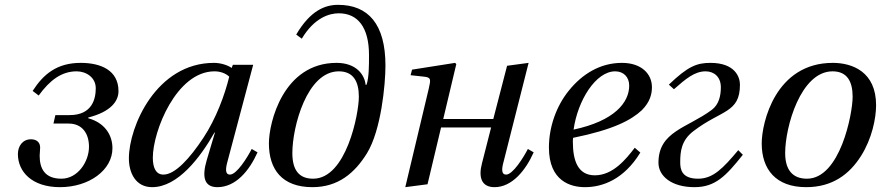

<svg xmlns="http://www.w3.org/2000/svg" viewBox="-20 -762 3643 794"><path d="M54 -125C54 -52 112 12 228 12C349 12 445 -59 445 -149C445 -206 411 -255 345 -273V-276C439 -300 470 -344 470 -385C470 -472 396 -502 314 -502C216 -502 160 -456 115 -386L140 -367C186 -430 234 -467 297 -467C336 -467 376 -442 376 -397C376 -353 361 -286 268 -286H209L201 -251H264C320 -251 348 -210 348 -155C348 -94 302 -23 234 -23C165 -23 144 -65 144 -118C144 -128 146 -140 146 -152C146 -171 134 -186 108 -186C73 -186 54 -157 54 -125Z M513 -107C513 -47 541 12 609 12C716 12 809 -112 867 -214H869L835 -100C814 -29 825 12 879 12C955 12 1011 -56 1045 -132L1021 -146C1003 -111 959 -40 931 -40C911 -40 912 -63 921 -95L1027 -494H943L938 -481C921 -493 892 -502 865 -502C627 -502 513 -239 513 -107ZM612 -110C612 -220 710 -467 867 -467C891 -467 913 -459 928 -445C910 -371 874 -272 821 -192C765 -107 704 -40 656 -40C623 -40 612 -71 612 -110Z M1092 -169C1092 -62 1146 12 1272 12C1378 12 1447 -46 1498 -129C1556 -224 1574 -412 1574 -491C1574 -662 1503 -742 1378 -742C1324 -742 1263 -718 1205 -619L1228 -602C1280 -689 1342 -707 1381 -707C1459 -707 1506 -650 1506 -534C1506 -491 1506 -443 1496 -412L1492 -411C1488 -453 1453 -502 1372 -502C1151 -502 1092 -255 1092 -169ZM1189 -129C1189 -237 1249 -467 1381 -467C1442 -467 1464 -424 1464 -362C1464 -291 1412 -23 1275 -23C1217 -23 1189 -58 1189 -129Z M1656 12 1748 0 1804 -235H2011L1973 -86C1958 -29 1971 12 2025 12C2097 12 2153 -56 2187 -132L2163 -146C2145 -111 2101 -40 2073 -40C2053 -40 2054 -63 2063 -95L2166 -502L2077 -490L2020 -270H1813L1867 -497L1862 -502L1684 -474L1678 -451L1733 -445C1763 -442 1762 -434 1753 -395Z M2250 -152C2250 -12 2341 12 2399 12C2472 12 2560 -20 2628 -131L2605 -151C2569 -104 2515 -37 2440 -37C2370 -37 2349 -97 2349 -176C2349 -181 2349 -185 2350 -192C2518 -226 2591 -266 2634 -306C2669 -341 2676 -374 2676 -402C2676 -455 2634 -502 2552 -502C2462 -502 2388 -456 2333 -388C2280 -323 2250 -236 2250 -152ZM2352 -226C2369 -347 2444 -467 2524 -467C2559 -467 2582 -443 2582 -408C2582 -338 2521 -262 2352 -226Z M2703 -89C2703 -34 2757 12 2852 12C2938 12 2982 -34 3052 -122L3033 -141C2970 -66 2929 -23 2867 -23C2798 -23 2793 -63 2793 -91C2793 -137 2798 -182 2848 -220C2963 -308 3040 -294 3040 -412C3040 -443 3020 -502 2918 -502C2862 -502 2825 -488 2746 -412L2767 -393C2817 -437 2853 -467 2898 -467C2933 -467 2961 -444 2961 -401C2961 -366 2953 -330 2924 -308C2822 -232 2703 -219 2703 -89Z M3130 -169C3130 -62 3188 12 3314 12C3423 12 3493 -42 3540 -116C3586 -188 3603 -273 3603 -327C3603 -465 3505 -502 3424 -502C3187 -502 3130 -255 3130 -169ZM3227 -129C3227 -237 3291 -467 3423 -467C3484 -467 3506 -424 3506 -362C3506 -291 3454 -23 3317 -23C3259 -23 3227 -58 3227 -129Z"/></svg>

Font: Heuristica
Style: Italic
Weight: 400
Italic angle: -13°
Version: Version 1.0.1